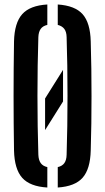

<svg xmlns="http://www.w3.org/2000/svg" viewBox="-20 -828 468 856"><path d="M181 -248V-389L261 -516.5V-375.5ZM191 8Q113.5 3.5 79 -35.2Q44.5 -74 42.5 -157Q41.5 -217 41 -278Q40.5 -339 40.5 -400.2Q40.5 -461.5 41 -522.2Q41.5 -583 42.5 -643.5Q44.5 -726 79 -764.8Q113.5 -803.5 191 -808V-717Q171 -712.5 161.5 -699.2Q152 -686 151 -662.5Q149 -601.5 148 -535.5Q147 -469.5 147 -401.5Q147 -333.5 148 -266.8Q149 -200 151 -138Q152 -114.5 161.5 -101Q171 -87.5 191 -83ZM237.5 8V-83Q257.5 -87.5 267 -101Q276.5 -114.5 277 -138Q279 -200 280 -266.8Q281 -333.5 281 -401.5Q281 -469.5 280 -535.5Q279 -601.5 277 -662.5Q276.5 -686 266.8 -699Q257 -712 237.5 -717V-808Q314.5 -803 348.5 -764.5Q382.5 -726 384.5 -643.5Q386.5 -582.5 387.2 -521.5Q388 -460.5 388 -399.5Q388 -338.5 387.2 -277.8Q386.5 -217 384.5 -157Q382.5 -74.5 348.5 -35.8Q314.5 3 237.5 8Z"/></svg>

Font: Big Shoulders Stencil Display Thin
Style: Bold
Weight: 700
Version: Version 2.001